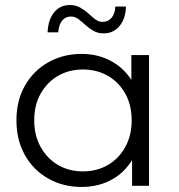

<svg xmlns="http://www.w3.org/2000/svg" viewBox="-20 -747 718 772"><path d="M308.4 4.7Q233.4 4.7 173.9 -29.1Q114.3 -62.9 80.2 -123.2Q46.1 -183.6 46.1 -263Q46.1 -342.8 80.2 -402.7Q114.3 -462.6 173.9 -496.4Q233.4 -530.2 308.4 -530.2Q376.6 -530.2 431.4 -499Q486.3 -467.7 518.8 -408.4Q551.3 -349 551.3 -263Q551.3 -177.9 519.4 -117.8Q487.4 -57.8 432.6 -26.5Q377.7 4.7 308.4 4.7ZM313.5 -57.9Q369.3 -57.9 413.6 -83.5Q457.9 -109.2 483.6 -155.7Q509.4 -202.2 509.4 -263Q509.4 -324.8 483.6 -370.8Q457.9 -416.8 413.6 -442.2Q369.3 -467.6 313.5 -467.6Q257.7 -467.6 213.6 -442.2Q169.6 -416.8 143.6 -370.8Q117.6 -324.8 117.6 -263Q117.6 -202.2 143.6 -155.7Q169.6 -109.2 213.6 -83.5Q257.7 -57.9 313.5 -57.9ZM511.1 0V-158.3L518.2 -264L508.2 -369.7V-525.5H579.2V0ZM396.4 -612.8Q373.7 -612.8 355.8 -623Q337.9 -633.2 323.3 -646.7Q308.6 -660.2 294.9 -670.4Q281.2 -680.6 265.9 -680.6Q243 -680.6 229.6 -663.8Q216.2 -646.9 214.2 -617H171.4Q173.4 -667.4 197.4 -697.1Q221.4 -726.8 261.4 -726.8Q284.1 -726.8 302.3 -716.6Q320.5 -706.4 335.1 -692.9Q349.7 -679.4 363.4 -669.2Q377.2 -659 391.9 -659Q414.8 -659 428.7 -675.5Q442.6 -692.1 443.6 -720.6H486.4Q485.4 -672.8 460.9 -642.8Q436.4 -612.8 396.4 -612.8Z"/></svg>

Font: Montserrat Alternates Thin
Style: Regular
Weight: 100
Designer: Julieta Ulanovsky
Foundry: Julieta Ulanovsky
Version: Version 9.000